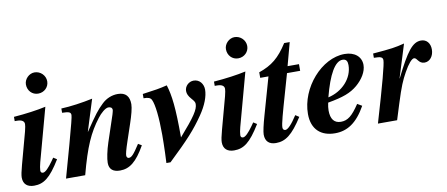

<svg xmlns="http://www.w3.org/2000/svg" viewBox="-64 -932 2777 1193"><g transform="rotate(-10 1325.0 -335.5)"><path d="M262 -616C262 -653 231 -684 193 -684C159 -684 128 -653 128 -619C128 -580 156 -550 194 -550C232 -550 262 -579 262 -616ZM216 -142 202 -122C175 -84 153 -61 138 -61C130 -61 123 -65 123 -77C123 -86 127 -111 132 -128L223 -462C169 -450 98 -440 20 -434V-407H34C64 -407 80 -397 80 -378C80 -370 78 -357 72 -333L17 -130C7 -94 2 -68 2 -54C2 -11 29 9 70 9C130 9 172 -20 238 -128Z M750 -135C710 -73 696 -59 679 -59C671 -59 665 -66 665 -76C665 -86 670 -109 689 -165L724 -269C740 -316 752 -361 752 -385C752 -434 730 -462 679 -462C642 -462 606 -447 579 -421C542 -386 524 -362 457 -263H456L518 -461C454 -447 375 -436 319 -434V-407C361 -406 374 -402 374 -383C374 -371 362 -324 329 -204L272 0H393C439 -174 476 -255 538 -336C558 -363 589 -390 607 -390C620 -390 632 -386 632 -369C632 -366 628 -351 625 -341L570 -176C554 -128 544 -77 544 -51C544 -10 569 9 612 9C672 9 717 -25 772 -122Z M833 -408C864 -408 876 -402 883 -389C899 -357 908 -272 908 -164C908 -160 908 -78 903 13H929C1056 -108 1104 -161 1159 -241C1199 -299 1219 -353 1219 -395C1219 -430 1196 -462 1158 -462C1128 -462 1101 -437 1101 -406C1101 -389 1108 -373 1126 -353C1141 -336 1146 -328 1146 -317C1146 -282 1119 -241 1020 -128C1020 -316 1010 -395 989 -462C940 -450 915 -446 833 -435Z M1524 -616C1524 -653 1493 -684 1455 -684C1421 -684 1390 -653 1390 -619C1390 -580 1418 -550 1456 -550C1494 -550 1524 -579 1524 -616ZM1478 -142 1464 -122C1437 -84 1415 -61 1400 -61C1392 -61 1385 -65 1385 -77C1385 -86 1389 -111 1394 -128L1485 -462C1431 -450 1360 -440 1282 -434V-407H1296C1326 -407 1342 -397 1342 -378C1342 -370 1340 -357 1334 -333L1279 -130C1269 -94 1264 -68 1264 -54C1264 -11 1291 9 1332 9C1392 9 1434 -20 1500 -128Z M1821 -407V-449H1749L1788 -594H1753C1699 -509 1651 -470 1569 -442V-407H1621L1554 -171C1539 -119 1529 -74 1529 -56C1529 -12 1554 9 1596 9C1656 9 1700 -23 1766 -126L1743 -141C1709 -88 1683 -61 1667 -61C1659 -61 1651 -66 1651 -79C1651 -103 1669 -166 1704 -288L1738 -407Z M2134 -143C2088 -74 2059 -51 2016 -51C1974 -51 1952 -79 1952 -133C1952 -149 1954 -162 1958 -182C2055 -199 2103 -217 2146 -253C2186 -287 2215 -332 2215 -375C2215 -426 2175 -462 2110 -462C1965 -462 1822 -299 1822 -134C1822 -35 1881 13 1968 13C2045 13 2107 -26 2163 -126ZM2123 -390C2123 -307 2055 -234 1965 -214C2001 -353 2044 -429 2092 -429C2116 -429 2123 -413 2123 -390Z M2421 -253 2486 -462C2426 -447 2407 -444 2286 -434V-407C2330 -407 2342 -401 2342 -382C2342 -357 2311 -240 2240 0H2361L2392 -99C2425 -204 2440 -238 2466 -285C2493 -334 2517 -361 2531 -361C2551 -361 2553 -323 2592 -323C2625 -323 2650 -354 2650 -396C2650 -436 2627 -462 2593 -462C2539 -462 2501 -412 2422 -253Z"/></g></svg>

Font: STIXGeneral
Style: Bold Italic
Weight: 700
Italic angle: -16.33°
Designer: MicroPress Inc., with final additions and corrections provided by Coen Hoffman, Elsevier (retired)
Version: Version 1.1.0